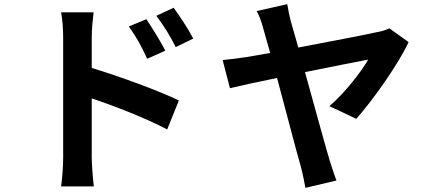

<svg xmlns="http://www.w3.org/2000/svg" viewBox="-20 -836 2040 921"><path d="M682 -744 598 -709C635 -657 657 -617 686 -554L773 -593C750 -638 710 -702 682 -744ZM813 -799 730 -760C767 -710 791 -673 823 -610L907 -651C884 -696 842 -759 813 -799ZM283 -81C283 -42 279 19 273 58H430C425 17 420 -53 420 -81V-364C528 -328 678 -270 782 -215L838 -354C746 -399 553 -470 420 -510V-656C420 -698 425 -742 429 -777H273C280 -741 283 -692 283 -656C283 -572 283 -158 283 -81Z M1940 -634 1848 -700C1833 -693 1810 -685 1789 -682C1741 -671 1565 -637 1411 -608L1377 -727C1368 -759 1362 -791 1358 -816L1211 -783C1222 -764 1232 -740 1244 -695L1276 -582L1161 -562C1122 -556 1087 -552 1048 -548L1083 -413C1119 -422 1207 -441 1309 -462C1354 -294 1405 -98 1423 -37C1432 -3 1440 37 1445 65L1594 30C1584 5 1569 -43 1562 -64C1542 -131 1490 -320 1443 -490C1583 -518 1716 -545 1746 -550C1715 -495 1634 -389 1560 -327L1689 -266C1771 -358 1893 -532 1940 -634Z"/></svg>

Font: Source Han Sans KR
Style: Bold
Weight: 700
Designer: Ryoko NISHIZUKA 西塚涼子 (kana, bopomofo & ideographs); Paul D. Hunt (Latin, Greek & Cyrillic); Sandoll Communications 산돌커뮤니
Foundry: Adobe
Version: Version 2.004;hotconv 1.0.118;makeotfexe 2.5.65603